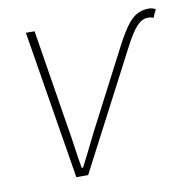

<svg xmlns="http://www.w3.org/2000/svg" viewBox="-62 -547 599 608"><g transform="rotate(-10 238.0 -243.0)"><path d="M136 0 58 -478H86L136 -166Q142 -132 147 -95.5Q152 -59 158 -26H162Q179 -58 197 -95Q215 -132 233 -166L344 -380Q374 -439 397.5 -462.5Q421 -486 454 -486Q459 -486 465.5 -484.5Q472 -483 476 -480L464 -454Q461 -456 456.5 -457Q452 -458 446 -458Q428 -458 410.5 -439.5Q393 -421 370 -376L174 0Z"/></g></svg>

Font: Source Sans 3 VF
Style: Italic
Weight: 200
Italic angle: -11°
Designer: Paul D. Hunt
Foundry: Adobe Systems Incorporated
Version: Version 3.042;hotconv 1.0.118;makeotfexe 2.5.65603